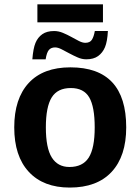

<svg xmlns="http://www.w3.org/2000/svg" viewBox="-20 -845 640 875"><path d="M555.2 -264.6Q555.2 -133.3 488.8 -61.8Q422.4 9.8 297.9 9.8Q177.7 9.8 111.3 -61.8Q44.9 -133.3 44.9 -264.6Q44.9 -395.5 110.8 -466.8Q176.8 -538.1 300.8 -538.1Q555.2 -538.1 555.2 -264.6ZM411.6 -264.6Q411.6 -358.4 386.7 -401.1Q361.8 -443.8 302.7 -443.8Q242.2 -443.8 215.6 -400.9Q189 -357.9 189 -264.6Q189 -170.4 216.1 -127.2Q243.2 -84 296.4 -84Q356.9 -84 384.3 -126.7Q411.6 -169.4 411.6 -264.6ZM373 -574.7Q353.5 -574.7 334 -583.3Q314.5 -591.8 295.9 -601.8Q277.3 -611.8 260.7 -620.4Q244.1 -628.9 231 -628.9Q212.9 -628.9 202.9 -617.4Q192.9 -606 188 -574.7H127.4Q131.3 -624.5 141.8 -649.7Q152.3 -674.8 172.9 -689.2Q193.4 -703.6 226.6 -703.6Q246.6 -703.6 266.6 -695.3Q286.6 -687 304.9 -676.8Q323.2 -666.5 339.6 -658.2Q356 -649.9 368.7 -649.9Q390.1 -649.9 398.9 -664.1Q407.7 -678.2 412.1 -703.6H471.7Q469.2 -655.8 458.5 -630.1Q447.8 -604.5 427.2 -589.6Q406.7 -574.7 373 -574.7ZM150.4 -825.2H449.2V-743.2H150.4Z"/></svg>

Font: Cousine
Style: Bold
Weight: 700
Monospace: yes
Designer: Steve Matteson
Foundry: Ascender Corporation
Version: Version 1.20